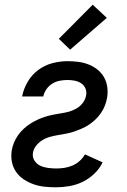

<svg xmlns="http://www.w3.org/2000/svg" viewBox="-20 -788 540 816"><path d="M218 8Q193 8 169 5.5Q145 3 122.5 -5Q100 -13 80.5 -26Q61 -39 48 -58Q35 -77 30.5 -100.5Q26 -124 30 -149Q33 -166 39.5 -182Q46 -198 56.5 -213Q67 -228 80.5 -240.5Q94 -253 109 -262.5Q124 -272 140 -279.5Q156 -287 172.5 -292Q189 -297 206 -300.5Q223 -304 240 -306.5Q257 -309 273.5 -313.5Q290 -318 306 -327.5Q322 -337 332.5 -351.5Q343 -366 346 -383Q349 -399 343 -412.5Q337 -426 325 -434Q313 -442 298 -445Q283 -448 267 -448Q251 -448 234.5 -445Q218 -442 203 -433Q188 -424 177.5 -409Q167 -394 164 -378H74Q80 -410 97.5 -440Q115 -470 142.5 -490.5Q170 -511 202.5 -519.5Q235 -528 267 -528Q291 -528 313.5 -525Q336 -522 356.5 -514Q377 -506 394.5 -492Q412 -478 422.5 -459Q433 -440 436 -417.5Q439 -395 435 -372Q432 -355 425.5 -338.5Q419 -322 409 -307.5Q399 -293 386 -280.5Q373 -268 358 -258Q343 -248 326.5 -241Q310 -234 294 -228.5Q278 -223 261 -220Q244 -217 227 -214Q210 -211 193 -206.5Q176 -202 160.5 -192.5Q145 -183 133.5 -168.5Q122 -154 120 -138Q117 -120 126.5 -105.5Q136 -91 150.5 -84Q165 -77 183 -74.5Q201 -72 219 -72Q236 -72 253 -74.5Q270 -77 287 -84Q304 -91 318 -103.5Q332 -116 341 -132L416 -98Q404 -72 381 -50Q358 -28 331 -15Q304 -2 275 3Q246 8 218 8ZM278 -577 230 -623 374 -768 434 -712Z"/></svg>

Font: Iosevka SS18 Medium
Style: Italic
Weight: 500
Italic angle: -9°
Monospace: yes
Designer: Belleve Invis
Foundry: Belleve Invis
Version: Version 25.1.1; ttfautohint (v1.8.4)